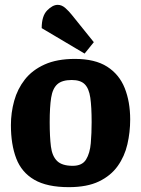

<svg xmlns="http://www.w3.org/2000/svg" viewBox="-20 -756 581 792"><path d="M264 16Q174 16 121.5 -14.5Q69 -45 47 -102.5Q25 -160 25 -240Q25 -291 38.5 -340Q52 -389 82.5 -428Q113 -467 164 -490Q215 -513 289 -513Q372 -513 422 -481Q472 -449 494.5 -392.5Q517 -336 517 -263Q517 -211 505.5 -161Q494 -111 465.5 -71Q437 -31 388 -7.5Q339 16 264 16ZM280 -72Q319 -72 335 -98Q351 -124 354.5 -165.5Q358 -207 358 -252Q358 -315 352.5 -353Q347 -391 329.5 -408.5Q312 -426 276 -426Q236 -426 216.5 -408.5Q197 -391 191 -353Q185 -315 185 -252Q185 -192 190 -152Q195 -112 215.5 -92Q236 -72 280 -72ZM329 -535 152 -640Q152 -690 174.5 -713Q197 -736 218 -736Q235 -736 250 -722.5Q265 -709 276 -695L367 -582Z"/></svg>

Font: Faustina Light ExtraBold
Style: Regular
Weight: 800
Version: Version 1.200